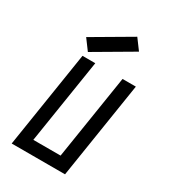

<svg xmlns="http://www.w3.org/2000/svg" viewBox="-191 -873 852 965"><g transform="rotate(30 235.0 -390.0)"><path d="M433.6 -559.6 345.7 0H36.1L124 -559.6H198.2L121.1 -70.3H279.3L356.4 -559.6ZM314.5 -780.3 92.8 -650.4 137.7 -589.8 359.4 -719.7Z"/></g></svg>

Font: Geo
Style: Oblique
Weight: 500
Italic angle: -11°
Version: Version 001.2